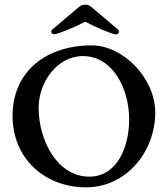

<svg xmlns="http://www.w3.org/2000/svg" viewBox="-20 -793 710 825"><path d="M215 -646C228 -646 310 -680 336 -695C345 -700 347 -700 356 -695C382 -680 464 -645 477 -645C486 -645 491 -650 491 -656C491 -660 490 -664 485 -668L387 -751C368 -768 361 -773 346 -773C331 -773 324 -768 305 -751L207 -668C202 -664 200 -660 200 -656C200 -650 206 -646 215 -646ZM146 -330C146 -440 226 -552 336 -552C466 -552 535 -410 535 -280C535 -161 483 -34 364 -34C225 -34 146 -191 146 -330ZM374 -598C176 -598 34 -484 34 -295C34 -113 171 12 350 12C521 12 647 -139 647 -310C647 -456 510 -598 374 -598Z"/></svg>

Font: EB Garamond SC 08
Style: Regular
Weight: 400
Version: Version 0.016